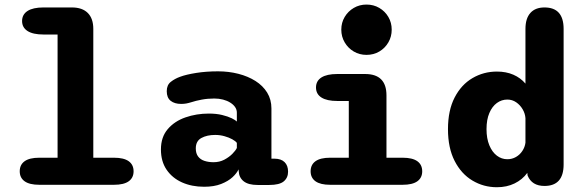

<svg xmlns="http://www.w3.org/2000/svg" viewBox="-20 -794 2516 825"><path d="M148.8 0Q106.9 0 85.9 -15Q64.8 -30.1 64.8 -57.9Q64.8 -86.2 85.9 -101.3Q106.9 -116.3 148.8 -116.3H227.4V-645.7H166.8Q121.9 -645.7 98.4 -660.7Q74.9 -675.8 74.9 -703.6Q74.9 -731.8 98.4 -746.9Q121.9 -762 166.8 -762H288.7Q333.5 -762 357.2 -738.3Q380.9 -714.6 380.9 -669.8V-116.3H470Q511.9 -116.3 533 -101.3Q554 -86.2 554 -57.9Q554 -30.1 533 -15Q511.9 0 470 0Z M1087.2 0.8Q1046.8 0.8 1026.8 -15.3Q1006.8 -31.3 1005.7 -59.2L1004.8 -66.2Q998 -50.2 979.3 -32.8Q960.7 -15.5 930.2 -3.5Q899.8 8.5 857 8.5Q804.2 8.5 762.2 -10.2Q720.2 -29 695.8 -64.8Q671.5 -100.5 671.5 -151.7Q671.5 -205 700.7 -239.1Q729.8 -273.2 776.9 -289.6Q824 -306 877.5 -306Q909.5 -306 934.5 -299.9Q959.5 -293.8 975.8 -285.8Q992 -277.7 997.7 -271.8V-310Q997.7 -323 990.1 -334Q982.5 -345 969.2 -353.2Q956 -361.5 938.4 -366.1Q920.8 -370.7 900.8 -370.7Q872 -370.7 846.8 -365.9Q821.5 -361.2 801.7 -354.7Q790.5 -351.2 780.3 -349.3Q770.2 -347.5 758.2 -347.5Q730.2 -347.5 713.3 -360.8Q696.5 -374.2 696.5 -402.3Q696.5 -428.5 713.8 -442.2Q731.2 -456 754.2 -464.2Q779.5 -473.7 822.8 -480.6Q866.2 -487.5 916.8 -487.5Q962.7 -487.5 1004.1 -476.9Q1045.5 -466.3 1077.6 -446.1Q1109.7 -425.8 1128 -396.1Q1146.3 -366.3 1146.3 -328V-112.2H1159Q1187.8 -112.2 1202.8 -97.4Q1217.8 -82.7 1217.8 -56.3Q1217.8 -30.2 1199.3 -14.7Q1180.8 0.8 1136.5 0.8ZM997.7 -180Q992.5 -187.5 978.1 -195.5Q963.7 -203.5 944.4 -208.8Q925.2 -214.2 904.7 -214.2Q869 -214.2 845.2 -201Q821.3 -187.8 821.3 -156.2Q821.3 -134.7 831.3 -121.5Q841.3 -108.3 858.7 -102.7Q876 -97 897.5 -97Q923.2 -97 943.8 -107.8Q964.3 -118.7 978.4 -132.9Q992.5 -147.2 997.7 -158.2Z M1398.2 -116.3H1478.7V-360.1H1429.4Q1384.6 -360.1 1361.2 -375Q1337.8 -389.8 1337.8 -418.1Q1337.8 -446.3 1361.2 -461.2Q1384.6 -476 1429.4 -476H1548.8Q1640.6 -476 1640.6 -384.2V-116.3H1710.2Q1752.1 -116.3 1773.2 -101.3Q1794.2 -86.2 1794.2 -57.9Q1794.2 -30.1 1773.2 -15Q1752.1 0 1710.2 0H1398.2Q1356.8 0 1335.7 -15Q1314.7 -30.1 1314.7 -57.9Q1314.7 -86.2 1335.7 -101.3Q1356.8 -116.3 1398.2 -116.3ZM1446.5 -666.6Q1446.5 -696.7 1461.1 -721.2Q1475.7 -745.7 1500.2 -760Q1524.8 -774.4 1554.8 -774.4Q1585.3 -774.4 1609.8 -760Q1634.3 -745.7 1648.7 -721.2Q1663.1 -696.7 1663.1 -666.6Q1663.1 -636.5 1648.7 -611.8Q1634.3 -587 1609.8 -572.6Q1585.3 -558.2 1554.8 -558.2Q1524.8 -558.2 1500.2 -572.6Q1475.7 -587 1461.1 -611.8Q1446.5 -636.5 1446.5 -666.6Z M2319.6 5Q2265.3 5 2247 -39.8L2245.8 -51.2Q2224.5 -22.1 2191 -5.8Q2157.6 10.5 2115.2 10.5Q2058 10.5 2010 -18.2Q1962 -46.8 1933.5 -102.5Q1904.9 -158.2 1904.9 -239Q1904.9 -319.8 1933.5 -375Q1962 -430.2 2010 -458.3Q2058 -486.5 2115.2 -486.5Q2154.7 -486.5 2185.8 -473Q2217 -459.4 2237.8 -434.7V-669.8Q2237.8 -714.6 2258.9 -738.3Q2280 -762 2319.6 -762Q2401.8 -762 2401.8 -669.8V-87.3Q2401.8 5 2319.6 5ZM2237.8 -181V-286.2Q2236.4 -306.3 2225.7 -324.5Q2215 -342.7 2198 -354.5Q2180.9 -366.2 2160.1 -366.2Q2135.3 -366.2 2115.1 -351.5Q2094.8 -336.8 2082.7 -308.4Q2070.5 -280.1 2070.5 -239Q2070.5 -198.7 2082.7 -169.5Q2094.8 -140.4 2115.1 -125.1Q2135.3 -109.8 2160.1 -109.8Q2180.1 -109.8 2196.9 -119.4Q2213.7 -129 2224.5 -145.4Q2235.4 -161.8 2237.8 -181Z"/></svg>

Font: Sono ExtraLight
Style: Regular
Weight: 200
Designer: Tyler Finck
Foundry: Tyler Finck
Version: Version 2.112